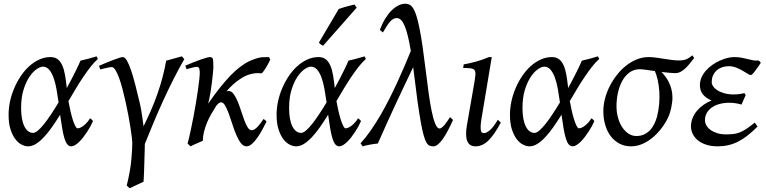

<svg xmlns="http://www.w3.org/2000/svg" viewBox="-20 -762 4095 1026"><path d="M157.2 -51.8Q168 -51.8 183.3 -64.9Q198.7 -78.1 216.6 -100.6Q234.4 -123 253.9 -152.6Q273.4 -182.1 293 -214.8Q288.1 -250.5 282 -284.9Q275.9 -319.3 266.4 -346.2Q256.8 -373 242.9 -389.4Q229 -405.8 209 -405.8Q194.8 -405.8 174.8 -391.8Q154.8 -377.9 136.5 -350.3Q118.2 -322.8 105.5 -281.5Q92.8 -240.2 92.8 -185.1Q92.8 -121.6 110.4 -86.7Q127.9 -51.8 157.2 -51.8ZM502.9 -446.8Q482.9 -429.2 463.4 -404.1Q443.8 -378.9 424.1 -349.6Q404.3 -320.3 384.8 -287.6Q365.2 -254.9 345.7 -221.7Q350.1 -196.8 356 -170.9Q361.8 -145 368.4 -124Q375 -103 381.8 -89.6Q388.7 -76.2 394 -76.2Q401.9 -76.2 411.4 -80.8Q420.9 -85.4 430.2 -93.3Q439.5 -101.1 447.5 -110.6Q455.6 -120.1 460.9 -129.9Q467.3 -126 470.2 -122.6Q473.1 -119.1 477.1 -115.2Q471.7 -102.5 463.6 -87.6Q455.6 -72.8 445.8 -57.9Q436 -43 425 -28.8Q414.1 -14.6 403.1 -3.9Q392.1 6.8 381.1 13.4Q370.1 20 360.8 20Q348.6 20 339.8 9.5Q331.1 -1 324.5 -22.2Q317.9 -43.5 312.5 -75.2Q307.1 -106.9 301.3 -148.9Q279.8 -114.3 258.3 -83.5Q236.8 -52.7 215.3 -29.8Q193.8 -6.8 172.6 6.6Q151.4 20 129.9 20Q113.8 20 95.5 10.7Q77.1 1.5 61.8 -18.8Q46.4 -39.1 36.1 -71Q25.9 -103 25.9 -148.9Q25.9 -184.1 33.7 -220.5Q41.5 -256.8 56.2 -291Q70.8 -325.2 91.1 -355.5Q111.3 -385.7 136.2 -408.2Q161.1 -430.7 189.9 -443.8Q218.8 -457 250 -457Q273.9 -457 289.1 -444.8Q304.2 -432.6 313.5 -410.9Q322.8 -389.2 327.9 -358.6Q333 -328.1 336.9 -291.5Q349.6 -314.5 360.8 -336.2Q372.1 -357.9 381.6 -377Q391.1 -396 398.4 -411.6Q405.8 -427.2 410.2 -438Q431.2 -442.4 452.1 -448.2Q473.1 -454.1 496.1 -460.9Q499 -455.6 500.2 -452.9Q501.5 -450.2 502.9 -446.8Z M964.8 -445.8Q935.5 -395 907.2 -339.1Q878.9 -283.2 852.3 -224.9Q825.7 -166.5 801 -107.7Q776.4 -48.8 753.9 7.3Q753.9 19.5 753.4 37.6Q752.9 55.7 752.2 75.9Q751.5 96.2 751 117.2Q750.5 138.2 749.8 156.5Q749 174.8 748.3 189Q747.6 203.1 747.1 209Q730 217.3 709.2 226.6Q688.5 235.8 672.9 244.1Q669.9 241.2 666.5 238Q663.1 234.9 657.2 230Q676.8 149.4 681.9 90.6Q687 31.7 687 0Q687 -7.8 684.3 -29.5Q681.6 -51.3 677 -81.3Q672.4 -111.3 665.8 -146.7Q659.2 -182.1 651.1 -218Q643.1 -253.9 634.3 -287.4Q625.5 -320.8 616 -346.7Q606.4 -372.6 596.4 -388.2Q586.4 -403.8 577.1 -403.8Q572.8 -403.8 562.7 -401.9Q552.7 -399.9 542.5 -397.5Q532.2 -395 524.2 -393.1Q516.1 -391.1 516.1 -391.1L508.8 -410.2Q529.3 -418.9 549.8 -427.5Q570.3 -436 587.9 -442.6Q605.5 -449.2 618.2 -453.1Q630.9 -457 636.2 -457Q647.5 -457 658.4 -438Q669.4 -418.9 680.7 -385.5Q691.9 -352.1 703.6 -306.4Q715.3 -260.7 728 -207Q730.5 -196.8 732.9 -182.9Q735.4 -168.9 737.8 -153.1Q740.2 -137.2 742.7 -120.4Q745.1 -103.5 747.1 -86.9Q769 -131.3 787.6 -174.3Q806.2 -217.3 821.3 -260.3Q836.4 -303.2 848.1 -347.4Q859.9 -391.6 868.2 -438Q877 -439.9 887.9 -443.1Q898.9 -446.3 910.2 -449.5Q921.4 -452.6 932.4 -455.6Q943.4 -458.5 952.1 -460.9L964.8 -445.8Z M1404.3 -112.3Q1394 -91.8 1381.3 -68.4Q1368.7 -44.9 1354.7 -25.4Q1340.8 -5.9 1326.2 7.1Q1311.5 20 1297.4 20Q1280.3 20 1267.1 2.7Q1253.9 -14.6 1242.7 -41Q1231.4 -67.4 1221.9 -97.7Q1212.4 -127.9 1202.6 -154.3Q1192.9 -180.7 1182.9 -198Q1172.9 -215.3 1160.6 -215.3Q1155.3 -215.3 1148.7 -210.2Q1142.1 -205.1 1135.3 -196.3Q1121.6 -174.8 1108.6 -152.1Q1095.7 -129.4 1085.9 -105.7Q1076.2 -82 1070.1 -57.9Q1064 -33.7 1064 -9.8Q1057.1 -6.8 1048.3 -2.9Q1039.6 1 1030.5 4.9Q1021.5 8.8 1012.7 12.9Q1003.9 17.1 998 20L982.4 4.9Q990.7 -25.9 998.5 -62.5Q1006.3 -99.1 1013.7 -137.2Q1021 -175.3 1027.1 -212.4Q1033.2 -249.5 1037.8 -281.2Q1042.5 -313 1044.9 -336.7Q1047.4 -360.4 1047.4 -372.1Q1047.4 -383.3 1046.1 -389.9Q1044.9 -396.5 1042.7 -399.7Q1040.5 -402.8 1037.1 -403.8Q1033.7 -404.8 1029.3 -404.8Q1024.9 -404.8 1016.4 -402.8Q1007.8 -400.9 999 -398.4Q990.2 -396 983.6 -394Q977.1 -392.1 977.1 -392.1L970.2 -411.1Q990.7 -419.9 1011.5 -428.2Q1032.2 -436.5 1050.3 -442.9Q1068.4 -449.2 1081.8 -453.1Q1095.2 -457 1101.1 -457Q1107.9 -457 1111.8 -454.8Q1115.7 -452.6 1117.4 -446.8Q1119.1 -440.9 1119.6 -430.2Q1120.1 -419.4 1120.1 -401.9Q1120.1 -396 1118.9 -382.1Q1117.7 -368.2 1115.7 -350.1Q1113.8 -332 1111.1 -311.3Q1108.4 -290.5 1105.2 -271Q1102.1 -251.5 1098.6 -234.9Q1095.2 -218.3 1092.3 -208Q1127 -258.3 1156.5 -294.9Q1186 -331.5 1210.4 -356.9Q1234.9 -382.3 1255.1 -398.2Q1275.4 -414.1 1291.5 -423.8Q1307.6 -433.6 1319.8 -438.5Q1332 -443.4 1341.3 -446.8Q1363.8 -455.1 1381.3 -456.1Q1398.9 -457 1417 -457Q1420.4 -452.6 1421.6 -449.2Q1422.9 -445.8 1424.3 -442.9Q1418.5 -430.7 1411.1 -417.5Q1403.8 -404.3 1397.2 -393.8Q1390.6 -383.3 1384.8 -376.5Q1378.9 -369.6 1376 -370.1Q1367.2 -370.6 1360.1 -371.1Q1353 -371.6 1345.7 -370.8Q1338.4 -370.1 1330.3 -368.4Q1322.3 -366.7 1312 -363.8Q1302.2 -361.3 1288.8 -354.7Q1275.4 -348.1 1259.3 -337.2Q1243.2 -326.2 1225.3 -310.3Q1207.5 -294.4 1189.9 -273.4Q1193.8 -274.9 1196.5 -275.4Q1199.2 -275.9 1201.7 -275.9Q1216.3 -275.9 1228 -260.3Q1239.7 -244.6 1249.5 -221.4Q1259.3 -198.2 1267.8 -170.9Q1276.4 -143.6 1285.2 -120.4Q1293.9 -97.2 1303.5 -81.5Q1313 -65.9 1325.2 -65.9Q1333 -65.9 1341.6 -71.8Q1350.1 -77.6 1358.2 -86.4Q1366.2 -95.2 1374 -105.7Q1381.8 -116.2 1388.2 -126Q1394 -122.1 1397 -120.1Q1399.9 -118.2 1404.3 -112.3Z M1589.4 -51.8Q1600.1 -51.8 1615.5 -64.9Q1630.9 -78.1 1648.7 -100.6Q1666.5 -123 1686 -152.6Q1705.6 -182.1 1725.1 -214.8Q1720.2 -250.5 1714.1 -284.9Q1708 -319.3 1698.5 -346.2Q1689 -373 1675 -389.4Q1661.1 -405.8 1641.1 -405.8Q1627 -405.8 1606.9 -391.8Q1586.9 -377.9 1568.6 -350.3Q1550.3 -322.8 1537.6 -281.5Q1524.9 -240.2 1524.9 -185.1Q1524.9 -121.6 1542.5 -86.7Q1560.1 -51.8 1589.4 -51.8ZM1935.1 -446.8Q1915 -429.2 1895.5 -404.1Q1876 -378.9 1856.2 -349.6Q1836.4 -320.3 1816.9 -287.6Q1797.4 -254.9 1777.8 -221.7Q1782.2 -196.8 1788.1 -170.9Q1793.9 -145 1800.5 -124Q1807.1 -103 1814 -89.6Q1820.8 -76.2 1826.2 -76.2Q1834 -76.2 1843.5 -80.8Q1853 -85.4 1862.3 -93.3Q1871.6 -101.1 1879.6 -110.6Q1887.7 -120.1 1893.1 -129.9Q1899.4 -126 1902.3 -122.6Q1905.3 -119.1 1909.2 -115.2Q1903.8 -102.5 1895.8 -87.6Q1887.7 -72.8 1877.9 -57.9Q1868.2 -43 1857.2 -28.8Q1846.2 -14.6 1835.2 -3.9Q1824.2 6.8 1813.2 13.4Q1802.2 20 1793 20Q1780.8 20 1772 9.5Q1763.2 -1 1756.6 -22.2Q1750 -43.5 1744.6 -75.2Q1739.3 -106.9 1733.4 -148.9Q1711.9 -114.3 1690.4 -83.5Q1668.9 -52.7 1647.5 -29.8Q1626 -6.8 1604.7 6.6Q1583.5 20 1562 20Q1545.9 20 1527.6 10.7Q1509.3 1.5 1493.9 -18.8Q1478.5 -39.1 1468.3 -71Q1458 -103 1458 -148.9Q1458 -184.1 1465.8 -220.5Q1473.6 -256.8 1488.3 -291Q1502.9 -325.2 1523.2 -355.5Q1543.5 -385.7 1568.4 -408.2Q1593.3 -430.7 1622.1 -443.8Q1650.9 -457 1682.1 -457Q1706.1 -457 1721.2 -444.8Q1736.3 -432.6 1745.6 -410.9Q1754.9 -389.2 1760 -358.6Q1765.1 -328.1 1769 -291.5Q1781.7 -314.5 1793 -336.2Q1804.2 -357.9 1813.7 -377Q1823.2 -396 1830.6 -411.6Q1837.9 -427.2 1842.3 -438Q1863.3 -442.4 1884.3 -448.2Q1905.3 -454.1 1928.2 -460.9Q1931.2 -455.6 1932.4 -452.9Q1933.6 -450.2 1935.1 -446.8ZM1707 -518.1Q1699.7 -520.5 1695.6 -523.4Q1691.4 -526.4 1684.1 -534.2L1790 -713.9Q1797.9 -716.8 1808.6 -720.2Q1819.3 -723.6 1830.8 -726.8Q1842.3 -730 1853.8 -732.7Q1865.2 -735.4 1874 -737.8L1886.2 -721.2Z M2400.9 -121.1Q2386.7 -89.4 2372.8 -63.2Q2358.9 -37.1 2345.7 -18.6Q2332.5 0 2320.1 10Q2307.6 20 2295.9 20Q2284.7 20 2275.6 16.4Q2266.6 12.7 2258.8 -0.5Q2251 -13.7 2243.7 -39.8Q2236.3 -65.9 2228.3 -110.8Q2220.2 -155.8 2210.9 -222.2Q2201.7 -288.6 2190.4 -383.3Q2189.5 -388.7 2189 -393.6Q2188.5 -398.4 2188 -403.3Q2164.6 -354.5 2141.4 -305.7Q2118.2 -256.8 2094.7 -206.5Q2071.3 -156.2 2047.6 -103.8Q2023.9 -51.3 1999 4.9Q1990.2 5.9 1979.5 7.3Q1968.8 8.8 1958 10.7Q1947.3 12.7 1937 14.9Q1926.8 17.1 1918 20L1906.7 3.9Q1935.5 -27.8 1962.6 -67.1Q1989.7 -106.4 2014.9 -149.7Q2040 -192.9 2062.7 -238.3Q2085.4 -283.7 2105.7 -327.9Q2126 -372.1 2143.6 -413.3Q2161.1 -454.6 2175.3 -489.7Q2160.6 -579.6 2142.8 -622.6Q2125 -665.5 2100.6 -665.5Q2090.3 -665.5 2081.8 -660.9Q2073.2 -656.2 2064.7 -646.7Q2056.2 -637.2 2046.9 -622.6Q2037.6 -607.9 2025.9 -588.4L2009.8 -602.5Q2022.5 -636.2 2038.6 -662.4Q2054.7 -688.5 2072.5 -706.1Q2090.3 -723.6 2109.1 -732.9Q2127.9 -742.2 2146.5 -742.2Q2158.7 -742.2 2169.2 -736.6Q2179.7 -731 2188.7 -716.3Q2197.8 -701.7 2205.8 -675.8Q2213.9 -649.9 2221.9 -609.6Q2230 -569.3 2238.3 -512.5Q2246.6 -455.6 2255.9 -378.9Q2263.2 -317.9 2270.8 -262.9Q2278.3 -208 2287.1 -166.3Q2295.9 -124.5 2306.2 -99.9Q2316.4 -75.2 2329.1 -75.2Q2334.5 -75.2 2341.3 -80.6Q2348.1 -85.9 2355.5 -94.5Q2362.8 -103 2370.1 -114Q2377.4 -125 2384.8 -136.2L2400.9 -121.1Z M2656.2 -106.9Q2623.5 -44.9 2591.3 -12.5Q2559.1 20 2521 20Q2455.6 20 2475.1 -92.8L2514.2 -316.9Q2519 -345.2 2520.5 -361.8Q2522 -378.4 2516.4 -386.5Q2510.7 -394.5 2496.3 -396.7Q2481.9 -398.9 2455.1 -398.9L2458 -418Q2488.8 -423.3 2524.7 -433.1Q2560.5 -442.9 2592.8 -457H2607.9L2555.2 -141.1Q2549.3 -108.4 2548.6 -90.3Q2547.9 -72.3 2550 -63.5Q2552.2 -54.7 2557.1 -52.7Q2562 -50.8 2567.9 -50.8Q2579.1 -50.8 2597.9 -66.4Q2616.7 -82 2640.1 -122.1L2656.2 -106.9Z M2836.4 -51.8Q2847.2 -51.8 2862.5 -64.9Q2877.9 -78.1 2895.8 -100.6Q2913.6 -123 2933.1 -152.6Q2952.6 -182.1 2972.2 -214.8Q2967.3 -250.5 2961.2 -284.9Q2955.1 -319.3 2945.6 -346.2Q2936 -373 2922.1 -389.4Q2908.2 -405.8 2888.2 -405.8Q2874 -405.8 2854 -391.8Q2834 -377.9 2815.7 -350.3Q2797.4 -322.8 2784.7 -281.5Q2772 -240.2 2772 -185.1Q2772 -121.6 2789.6 -86.7Q2807.1 -51.8 2836.4 -51.8ZM3182.1 -446.8Q3162.1 -429.2 3142.6 -404.1Q3123 -378.9 3103.3 -349.6Q3083.5 -320.3 3064 -287.6Q3044.4 -254.9 3024.9 -221.7Q3029.3 -196.8 3035.2 -170.9Q3041 -145 3047.6 -124Q3054.2 -103 3061 -89.6Q3067.9 -76.2 3073.2 -76.2Q3081.1 -76.2 3090.6 -80.8Q3100.1 -85.4 3109.4 -93.3Q3118.7 -101.1 3126.7 -110.6Q3134.8 -120.1 3140.1 -129.9Q3146.5 -126 3149.4 -122.6Q3152.3 -119.1 3156.2 -115.2Q3150.9 -102.5 3142.8 -87.6Q3134.8 -72.8 3125 -57.9Q3115.2 -43 3104.2 -28.8Q3093.3 -14.6 3082.3 -3.9Q3071.3 6.8 3060.3 13.4Q3049.3 20 3040 20Q3027.8 20 3019 9.5Q3010.3 -1 3003.7 -22.2Q2997.1 -43.5 2991.7 -75.2Q2986.3 -106.9 2980.5 -148.9Q2959 -114.3 2937.5 -83.5Q2916 -52.7 2894.5 -29.8Q2873 -6.8 2851.8 6.6Q2830.6 20 2809.1 20Q2793 20 2774.7 10.7Q2756.3 1.5 2741 -18.8Q2725.6 -39.1 2715.3 -71Q2705.1 -103 2705.1 -148.9Q2705.1 -184.1 2712.9 -220.5Q2720.7 -256.8 2735.4 -291Q2750 -325.2 2770.3 -355.5Q2790.5 -385.7 2815.4 -408.2Q2840.3 -430.7 2869.1 -443.8Q2897.9 -457 2929.2 -457Q2953.1 -457 2968.3 -444.8Q2983.4 -432.6 2992.7 -410.9Q3002 -389.2 3007.1 -358.6Q3012.2 -328.1 3016.1 -291.5Q3028.8 -314.5 3040 -336.2Q3051.3 -357.9 3060.8 -377Q3070.3 -396 3077.6 -411.6Q3085 -427.2 3089.4 -438Q3110.4 -442.4 3131.3 -448.2Q3152.3 -454.1 3175.3 -460.9Q3178.2 -455.6 3179.4 -452.9Q3180.7 -450.2 3182.1 -446.8Z M3464.8 -406.2Q3462.9 -406.2 3465.8 -404.8Q3464.8 -405.8 3464.8 -406.2ZM3490.7 -137.2Q3499.5 -171.4 3502.4 -206.5Q3505.4 -241.7 3503.2 -274.2Q3501 -306.6 3494.6 -334.7Q3488.3 -362.8 3479.5 -382.3Q3452.6 -386.2 3430.7 -389.2Q3408.7 -392.1 3399.4 -392.1Q3367.7 -392.1 3344.2 -375Q3320.8 -357.9 3305.4 -330.1Q3290 -302.2 3282.2 -266.8Q3274.4 -231.4 3274.4 -194.8Q3274.4 -162.1 3282.5 -133.1Q3290.5 -104 3304.9 -82.3Q3319.3 -60.5 3338.6 -47.9Q3357.9 -35.2 3380.4 -35.2Q3403.8 -35.2 3421.6 -43.5Q3439.5 -51.8 3453.1 -65.9Q3466.8 -80.1 3475.8 -98.6Q3484.9 -117.2 3490.7 -137.2ZM3689.5 -452.1Q3677.2 -436.5 3665.5 -421.9Q3653.8 -407.2 3641.6 -396Q3629.4 -384.8 3616.2 -377.9Q3603 -371.1 3588.4 -371.1Q3575.7 -371.1 3556.4 -373Q3537.1 -375 3515.1 -377.4Q3539.6 -351.6 3552.7 -325.4Q3565.9 -299.3 3570.6 -272.2Q3575.2 -245.1 3572 -217.3Q3568.8 -189.5 3560.5 -161.1Q3556.2 -146 3546.6 -126.7Q3537.1 -107.4 3522.9 -87.4Q3508.8 -67.4 3490.5 -48.1Q3472.2 -28.8 3450.4 -13.7Q3428.7 1.5 3403.8 10.7Q3378.9 20 3352.1 20Q3317.9 20 3290.5 5.6Q3263.2 -8.8 3243.9 -33.9Q3224.6 -59.1 3214.4 -93.5Q3204.1 -127.9 3204.1 -168Q3204.1 -201.2 3213.1 -235.6Q3222.2 -270 3238.5 -302Q3254.9 -334 3277.1 -362.3Q3299.3 -390.6 3326.2 -411.6Q3353 -432.6 3383.3 -444.8Q3413.6 -457 3445.3 -457Q3464.8 -457 3485.6 -454.1Q3506.3 -451.2 3527.1 -448Q3547.9 -444.8 3568.1 -441.9Q3588.4 -439 3607.4 -439Q3635.3 -439 3651.1 -447Q3667 -455.1 3679.7 -466.3L3689.5 -452.1Z M4045.4 -425.8Q4023.4 -393.6 4010.7 -377.2Q3998 -360.8 3991.2 -360.8Q3986.3 -360.8 3974.9 -368.2Q3963.4 -375.5 3947.8 -384.5Q3932.1 -393.6 3913.6 -400.9Q3895 -408.2 3876.5 -408.2Q3854 -408.2 3836.7 -401.6Q3819.3 -395 3807.4 -383.5Q3795.4 -372.1 3789.3 -356.7Q3783.2 -341.3 3783.2 -323.2Q3783.2 -312.5 3790.8 -301Q3798.3 -289.6 3813.2 -279.8Q3828.1 -270 3850.3 -263.7Q3872.6 -257.3 3901.4 -257.3Q3917 -257.3 3931.4 -259.3Q3945.8 -261.2 3958 -264.2L3964.8 -253.9L3942.4 -203.1Q3927.2 -208 3910.2 -210.4Q3893.1 -212.9 3877.4 -212.9Q3849.6 -212.9 3825.9 -206.5Q3802.2 -200.2 3784.7 -188.2Q3767.1 -176.3 3757.1 -158.7Q3747.1 -141.1 3747.1 -119.1Q3747.1 -105 3755.1 -91.3Q3763.2 -77.6 3777.8 -67.1Q3792.5 -56.6 3813 -50.3Q3833.5 -43.9 3858.4 -43.9Q3880.4 -43.9 3897.5 -45.7Q3914.6 -47.4 3931.6 -54Q3948.7 -60.5 3968 -73Q3987.3 -85.4 4013.2 -106.9L4028.3 -85.9Q4000.5 -58.1 3975.1 -38.1Q3949.7 -18.1 3924.1 -5.1Q3898.4 7.8 3871.6 13.9Q3844.7 20 3814.5 20Q3781.7 20 3755.4 11.7Q3729 3.4 3710.7 -11Q3692.4 -25.4 3682.4 -44.9Q3672.4 -64.5 3672.4 -86.9Q3672.4 -110.4 3681.2 -131.6Q3689.9 -152.8 3704.8 -170.4Q3719.7 -188 3739.7 -201.9Q3759.8 -215.8 3782.2 -225.1Q3752.9 -237.3 3736.6 -257.1Q3720.2 -276.9 3720.2 -307.1Q3720.2 -329.6 3729.2 -349.4Q3738.3 -369.1 3753.2 -385.7Q3768.1 -402.3 3787.4 -415.8Q3806.6 -429.2 3826.9 -438.2Q3847.2 -447.3 3866.7 -452.1Q3886.2 -457 3902.3 -457Q3925.3 -457 3942.9 -453.6Q3960.4 -450.2 3975.6 -446.3Q3990.7 -442.4 4004.4 -439.7Q4018.1 -437 4033.2 -439Q4037.6 -436.5 4040 -433.6Q4042.5 -430.7 4045.4 -425.8Z"/></svg>

Font: GentiumAlt
Style: Italic
Weight: 400
Italic angle: -7°
Designer: J. Victor Gaultney
Version: Version 1.02; 2005; OFL release